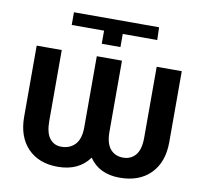

<svg xmlns="http://www.w3.org/2000/svg" viewBox="-80 -797 949 894"><g transform="rotate(10 394.5 -350.0)"><path d="M740.7 -528.3V-191.4Q740.2 -97.2 687 -43.5Q633.8 10.3 541.5 10.3Q444.3 10.3 397.5 -59.1Q347.7 10.3 248.5 10.3Q158.7 10.3 106.7 -43.7Q54.7 -97.7 54.7 -192.9V-528.3H173.3V-192.9Q173.3 -137.2 193.8 -110.8Q214.4 -84.5 248.5 -84.5Q289.1 -84.5 314 -110.8Q338.9 -137.2 338.9 -192.9V-528.3H458V-192.9Q458 -137.2 480.5 -110.8Q502.9 -84.5 541.5 -84.5Q577.6 -84.5 599.9 -110.8Q622.1 -137.2 622.1 -192.9V-528.3ZM198.7 -651.4V-711.4H601.1L603 -651.4H439.9V-589.4H351.6V-651.4Z"/></g></svg>

Font: Roboto Medium
Style: Regular
Weight: 500
Designer: Google
Version: Version 2.134; 2016; ttfautohint (v1.6)